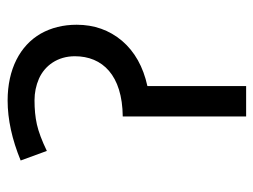

<svg xmlns="http://www.w3.org/2000/svg" viewBox="-102 -570 672 509"><g transform="rotate(-90 234.5 -316.0)"><path d="M260.3 0V-261.7C311.5 -272.9 351.6 -295.4 380.4 -329.1C408.7 -362.8 422.9 -402.8 422.9 -449.2C422.9 -484.9 415 -516.6 399.4 -544.4C367.7 -599.6 304.7 -632.3 222.2 -632.3C171.9 -632.3 118.7 -620.6 63 -597.7L88.4 -528.3C115.7 -541.5 139.2 -550.3 158.7 -554.7C178.2 -559.1 199.7 -561 222.7 -561C242.7 -561 261.7 -557.1 279.8 -549.3C314.9 -533.7 339.4 -499.5 339.4 -454.1C339.4 -380.9 289.1 -328.1 179.7 -327.1V0Z"/></g></svg>

Font: Noto Reveo Sans
Style: Regular
Weight: 400
Designer: Monotype Design team
Foundry: Monotype Imaging Inc.
Version: Version 1.04